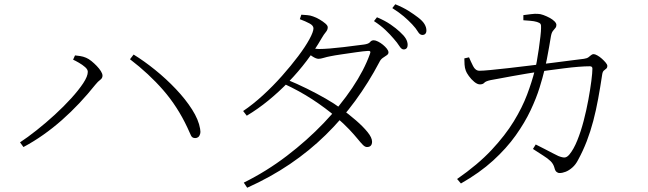

<svg xmlns="http://www.w3.org/2000/svg" viewBox="-20 -821 3040 901"><path d="M74 -153Q109 -176 152 -210Q195 -244 237 -282.5Q279 -321 314 -359.5Q349 -398 370.5 -430.5Q392 -463 392 -484Q392 -495 379.5 -506Q367 -517 350.5 -526.5Q334 -536 323 -541L332 -561Q342 -560 356 -558Q370 -556 384 -550Q396 -545 409 -534.5Q422 -524 434 -511.5Q446 -499 453.5 -487Q461 -475 461 -466Q461 -454 450.5 -446.5Q440 -439 427 -423Q392 -379 352.5 -337Q313 -295 270.5 -257.5Q228 -220 182.5 -188Q137 -156 90 -131ZM896 -173Q882 -173 876.5 -184.5Q871 -196 859 -223Q813 -321 746 -398Q679 -475 590 -543L607 -565Q656 -535 708 -493Q760 -451 805.5 -403Q851 -355 881.5 -307Q912 -259 919 -217Q922 -202 919 -192Q916 -182 910 -177.5Q904 -173 896 -173Z M1874 -589Q1864 -589 1854 -605Q1844 -621 1827 -640Q1811 -659 1789 -680Q1767 -701 1735 -722L1749 -740Q1787 -724 1813 -706Q1839 -688 1856 -672Q1876 -654 1884.5 -639.5Q1893 -625 1893 -610Q1893 -600 1888 -594.5Q1883 -589 1874 -589ZM1124 36Q1231 -17 1326 -89.5Q1421 -162 1499 -243.5Q1577 -325 1633 -408.5Q1689 -492 1716 -568Q1723 -584 1706 -582Q1687 -581 1652.5 -576Q1618 -571 1583.5 -566Q1549 -561 1530 -557Q1514 -554 1499 -549.5Q1484 -545 1475 -545Q1464 -545 1448 -555Q1432 -565 1416 -578L1430 -597Q1445 -594 1456.5 -592.5Q1468 -591 1477 -591Q1497 -591 1528.5 -593.5Q1560 -596 1593 -600Q1626 -604 1652 -607.5Q1678 -611 1688 -612Q1710 -615 1716.5 -623.5Q1723 -632 1734 -632Q1742 -632 1754 -626Q1766 -620 1777 -611Q1788 -602 1795.5 -592.5Q1803 -583 1803 -575Q1803 -567 1794.5 -561.5Q1786 -556 1776 -549Q1766 -542 1760 -529Q1710 -434 1647.5 -348.5Q1585 -263 1508.5 -188Q1432 -113 1340.5 -51Q1249 11 1140 60ZM1702 -131Q1693 -131 1683 -141Q1673 -151 1658 -169.5Q1643 -188 1619 -213.5Q1595 -239 1558 -271Q1508 -314 1446 -354.5Q1384 -395 1312 -428L1325 -448Q1374 -428 1420.5 -405Q1467 -382 1508 -358.5Q1549 -335 1580 -312Q1617 -285 1650.5 -256Q1684 -227 1705 -201Q1726 -175 1726 -156Q1726 -144 1720 -137.5Q1714 -131 1702 -131ZM1121 -300Q1167 -331 1214 -374Q1261 -417 1303.5 -465Q1346 -513 1379.5 -557.5Q1413 -602 1432 -637Q1451 -672 1451 -688Q1451 -701 1432.5 -711Q1414 -721 1387 -731L1394 -752Q1407 -751 1421.5 -750Q1436 -749 1449 -744Q1464 -739 1480 -729.5Q1496 -720 1507 -710.5Q1518 -701 1518 -693Q1518 -681 1509 -670.5Q1500 -660 1489 -641Q1458 -587 1419 -535.5Q1380 -484 1334.5 -437Q1289 -390 1239.5 -349.5Q1190 -309 1138 -278ZM1962 -657Q1950 -657 1941 -672.5Q1932 -688 1914 -707Q1896 -726 1875 -744Q1854 -762 1821 -783L1835 -801Q1872 -786 1898 -769.5Q1924 -753 1942 -739Q1963 -723 1972 -708Q1981 -693 1981 -678Q1981 -668 1976 -662.5Q1971 -657 1962 -657Z M2606 -9Q2598 -9 2591.5 -14.5Q2585 -20 2582 -33Q2577 -52 2563.5 -65Q2550 -78 2529 -91Q2508 -104 2481 -122L2494 -143Q2512 -134 2533.5 -123Q2555 -112 2573 -102.5Q2591 -93 2600 -89Q2620 -81 2630.5 -82Q2641 -83 2652 -96Q2672 -120 2689 -162Q2706 -204 2719 -254Q2732 -304 2741 -353Q2750 -402 2755 -441Q2760 -480 2760 -499Q2760 -510 2748 -510Q2726 -510 2694 -507.5Q2662 -505 2627.5 -500.5Q2593 -496 2562.5 -492Q2532 -488 2511 -485Q2486 -481 2451.5 -475.5Q2417 -470 2382.5 -463.5Q2348 -457 2320.5 -452Q2293 -447 2282 -445Q2259 -440 2252.5 -432.5Q2246 -425 2232 -425Q2220 -425 2205.5 -437Q2191 -449 2180 -464.5Q2169 -480 2166 -489Q2161 -502 2160 -518Q2159 -534 2159 -547L2181 -552Q2189 -533 2200 -511Q2211 -489 2230 -489Q2246 -489 2282.5 -492.5Q2319 -496 2367.5 -501.5Q2416 -507 2468.5 -513.5Q2521 -520 2571 -526Q2621 -532 2660.5 -537.5Q2700 -543 2720 -545Q2734 -547 2741 -552Q2748 -557 2753.5 -562Q2759 -567 2766 -567Q2772 -567 2783 -561Q2794 -555 2804.5 -545.5Q2815 -536 2822.5 -527Q2830 -518 2830 -512Q2830 -503 2825 -499Q2820 -495 2814 -490Q2808 -485 2806 -472Q2797 -412 2787 -357.5Q2777 -303 2764 -253.5Q2751 -204 2733.5 -158.5Q2716 -113 2693 -71Q2682 -49 2666 -35Q2650 -21 2634.5 -15Q2619 -9 2606 -9ZM2125 19Q2223 -49 2287 -117.5Q2351 -186 2391 -251.5Q2431 -317 2453.5 -377Q2476 -437 2489 -488Q2494 -505 2499 -532.5Q2504 -560 2508.5 -591.5Q2513 -623 2516 -649.5Q2519 -676 2519 -689Q2520 -703 2516.5 -708.5Q2513 -714 2500 -718Q2487 -722 2468 -723.5Q2449 -725 2436 -726V-750Q2451 -752 2471 -754.5Q2491 -757 2503 -756Q2515 -756 2530 -750.5Q2545 -745 2559 -737.5Q2573 -730 2582 -721Q2591 -712 2591 -704Q2591 -695 2586 -689.5Q2581 -684 2574.5 -675.5Q2568 -667 2565 -649Q2562 -631 2557 -601.5Q2552 -572 2546 -542Q2540 -512 2535 -492Q2527 -458 2512 -409.5Q2497 -361 2470 -303.5Q2443 -246 2400 -185.5Q2357 -125 2294 -67.5Q2231 -10 2143 40Z"/></svg>

Font: Noto Serif HK ExtraLight
Style: Regular
Weight: 200
Designer: Ryoko NISHIZUKA 西塚涼子 (kana & ideographs); Frank Grießhammer (Latin, Greek & Cyrillic); Wenlong ZHANG 张文龙 (bopomofo); San
Foundry: Adobe
Version: Version 2.002-H1;hotconv 1.1.0;makeotfexe 2.6.0